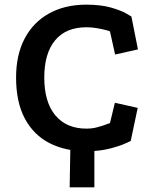

<svg xmlns="http://www.w3.org/2000/svg" viewBox="-20 -629 658 824"><path d="M279 175 282 0 385 -46V175ZM452 -494Q450 -496 434.5 -500Q419 -504 396.5 -508Q374 -512 351 -512Q263 -512 216.5 -456Q170 -400 170 -296Q170 -191 217.5 -134Q265 -77 351 -77Q376 -77 398 -83Q420 -89 434.5 -94.5Q449 -100 452 -101L473 -188L571 -166L541 -24Q541 -24 517 -13Q493 -2 450 9Q407 20 351 20Q261 20 193 -14.5Q125 -49 87 -119.5Q49 -190 49 -296Q49 -394 86 -464Q123 -534 191 -571.5Q259 -609 350 -609Q413 -609 456.5 -596.5Q500 -584 522 -571Q544 -558 544 -558L572 -417L474 -395Z"/></svg>

Font: Podkova
Style: Bold
Weight: 700
Designer: Ilya Yudin
Foundry: Cyreal (www.cyreal.org)
Version: Version 2.102; ttfautohint (v1.8.1.43-b0c9)